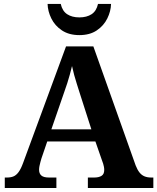

<svg xmlns="http://www.w3.org/2000/svg" viewBox="-20 -948 793 968"><path d="M4.1 0V-53H16.1Q34.4 -53 48.1 -58.7Q61.8 -64.4 73.6 -80.3Q85.3 -96.1 96.2 -125.8L312.9 -714H450.7L663.9 -114.1Q672.5 -92 683.2 -78.5Q694 -64.9 708.4 -59Q722.9 -53 741.3 -53H753.1V0H423V-53H455.9Q477.8 -53 491.6 -61.3Q505.5 -69.6 505.5 -91.2Q505.5 -99.5 503.9 -107.3Q502.3 -115.1 500.2 -122.5Q498.1 -129.9 495.7 -135.1L460.9 -234.9H218.2L188.9 -149.1Q186.5 -141.1 183.7 -130.8Q180.8 -120.4 178.9 -110.5Q177 -100.5 177 -92.2Q177 -73 188.6 -63Q200.2 -53 226.2 -53H264.3V0ZM239 -296H440.6L381.5 -480.2Q374.4 -503.3 367.2 -525.4Q360.1 -547.4 354 -569.8Q348 -592.2 343.1 -615Q338.1 -592.8 331.9 -571.4Q325.7 -550.1 319.2 -528.8Q312.6 -507.5 304.1 -484.6ZM380.2 -771Q327.9 -771 292.3 -794.7Q256.7 -818.4 238.8 -854.9Q220.9 -891.3 219.9 -928.3H286.2Q294.2 -892.3 318.7 -876.3Q343.2 -860.3 380.2 -860.3Q417.2 -860.3 441.7 -876.3Q466.2 -892.3 474.2 -928.3H539.9Q538.9 -891.3 521 -854.9Q503.1 -818.4 467.9 -794.7Q432.8 -771 380.2 -771Z"/></svg>

Font: Noto Serif Sinhala
Style: Regular
Weight: 400
Designer: Jelle Bosma - Monotype Design Team
Foundry: Monotype Imaging Inc.
Version: Version 2.006